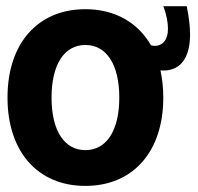

<svg xmlns="http://www.w3.org/2000/svg" viewBox="-20 -590 642 624"><path d="M586.9 -569.8H510.7C521 -544.4 525.9 -516.6 525.9 -497.1C525.9 -458.5 506.8 -440.9 483.4 -440.9C479.5 -440.9 475.1 -441.4 470.7 -442.9C427.7 -517.1 353.5 -560.1 257.3 -560.1C103 -560.1 4.4 -449.2 4.4 -272.9C4.4 -96.7 103 14.2 257.3 14.2C412.1 14.2 510.7 -96.7 510.7 -272.9C510.7 -304.7 507.3 -334 501.5 -361.3C504.9 -360.8 507.8 -360.8 511.2 -360.8C566.9 -360.8 597.7 -402.3 597.7 -478C597.7 -503.4 594.2 -534.2 586.9 -569.8ZM257.3 -102.1C189 -102.1 147.5 -165.5 147.5 -272.9C147.5 -380.4 189 -443.8 257.3 -443.8C326.2 -443.8 367.7 -380.4 367.7 -272.9C367.7 -165.5 326.2 -102.1 257.3 -102.1Z"/></svg>

Font: Hack
Style: Bold
Weight: 700
Monospace: yes
Designer: Christopher Simpkins
Foundry: Christopher Simpkins
Version: Version 2.010